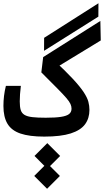

<svg xmlns="http://www.w3.org/2000/svg" viewBox="-20 -833 638 1177"><path d="M251 4.4Q160.2 4.4 105.2 -14.4Q50.3 -33.2 25.6 -74.7Q1 -116.2 1 -183.6Q1 -213.4 4.6 -244.4Q8.3 -275.4 16.1 -306.6H107.9Q104.5 -278.3 102.8 -256.1Q101.1 -233.9 101.1 -211.4Q101.1 -178.7 106.9 -159.2Q112.8 -139.6 129.6 -129.2Q146.5 -118.7 178 -115Q209.5 -111.3 260.3 -111.3Q319.8 -111.3 354.2 -116.7Q388.7 -122.1 403.6 -134Q418.5 -146 418.5 -167Q418.5 -181.2 411.9 -195.8Q405.3 -210.4 386.2 -232.7Q367.2 -254.9 330.3 -292Q293.5 -329.1 233.4 -389.2L244.6 -482.9L595.2 -704.6L597.7 -585L282.7 -393.1L307.1 -466.8Q382.8 -397 427 -349.1Q471.2 -301.3 493.2 -267.8Q515.1 -234.4 521.7 -209.2Q528.3 -184.1 528.3 -159.2Q528.3 -107.9 501.5 -71.3Q474.6 -34.7 413.8 -15.1Q353 4.4 251 4.4ZM250 -521.5 250.5 -601.1 583.5 -813 583 -731ZM270 201.7 191.4 123 270 44.4 348.6 123ZM268.6 324.2 189.9 245.6 268.6 167 347.2 245.6Z"/></svg>

Font: Cascadia Mono Medium
Style: Regular
Weight: 500
Monospace: yes
Designer: Aaron Bell
Foundry: Saja Typeworks
Version: Version 2407.024